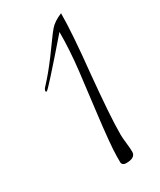

<svg xmlns="http://www.w3.org/2000/svg" viewBox="-164 -620 612 735"><g transform="rotate(-30 142.0 -252.0)"><path d="M168 59Q152 59 149 47V19Q149 -29 167 -174L187 -338Q192 -382 194.5 -423Q197 -464 197 -504Q47 -331 41 -331Q37 -331 37 -335Q37 -342 47 -352Q79 -386 118 -438Q141 -469 157 -491.5Q173 -514 185 -528Q202 -548 238 -563Q238 -477 220 -304Q212 -219 207.5 -154Q203 -89 203 -46Q203 -33 206 -7.5Q209 18 209 32Q209 59 168 59Z"/></g></svg>

Font: Shalimar
Style: Regular
Weight: 400
Designer: Robert E. Leuschke
Foundry: Robert E. Leuschke
Version: Version 1.010; ttfautohint (v1.8.3)